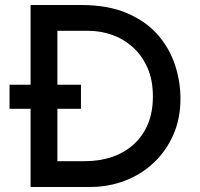

<svg xmlns="http://www.w3.org/2000/svg" viewBox="-20 -746 797 766"><path d="M102 0V-726H304Q412 -726 488 -693Q564 -660 610.5 -606Q657 -552 678.5 -486Q700 -420 700 -353Q700 -272 671 -207Q642 -142 592 -95.5Q542 -49 477 -24.5Q412 0 339 0ZM209 -103H319Q378 -103 427.5 -120Q477 -137 513.5 -170Q550 -203 570 -251Q590 -299 590 -361Q590 -428 567.5 -477.5Q545 -527 508 -559.5Q471 -592 425.5 -607.5Q380 -623 333 -623H209ZM18 -408H303V-312H18Z"/></svg>

Font: Josefin Sans Medium
Style: Regular
Weight: 500
Designer: Santiago Orozco
Foundry: Typemade
Version: Version 2.001